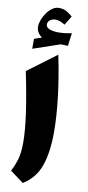

<svg xmlns="http://www.w3.org/2000/svg" viewBox="-119 -1165 556 1215"><g transform="rotate(10 159.0 -557.5)"><path d="M203.1 -830.6Q231.9 -693.8 246.8 -567.6Q261.7 -441.4 261.7 -343.8Q261.7 -213.4 231.4 -127Q201.2 -40.5 122.6 7.8L36.1 -56.2Q57.6 -96.7 69.3 -138.2Q81.1 -179.7 81.1 -244.6Q81.1 -318.8 65.9 -428Q50.8 -537.1 18.6 -692.9ZM98.6 -1007.3Q98.6 -987.3 122.6 -978.5Q146.5 -969.7 178.2 -969.7Q197.3 -969.7 220.7 -972.4Q244.1 -975.1 264.2 -979.5L253.4 -896.5L206.5 -897.9L34.2 -838.9V-902.8L82 -919.4Q65.4 -931.6 55.7 -947.8Q45.9 -963.9 45.9 -984.4Q45.9 -1002.9 54.4 -1026.4Q63 -1049.8 78.4 -1072Q93.8 -1094.2 113.8 -1108.6Q133.8 -1123 156.7 -1123Q180.7 -1123 200 -1114Q219.2 -1105 244.6 -1083.5L209 -1024.9Q174.8 -1046.4 147.5 -1046.4Q129.4 -1046.4 114 -1035.9Q98.6 -1025.4 98.6 -1007.3Z"/></g></svg>

Font: Pinar DS4-ExtraBold
Style: Regular
Weight: 800
Designer: Amin Abedi
Version: Version 2.000